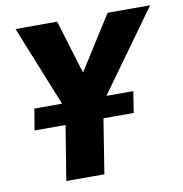

<svg xmlns="http://www.w3.org/2000/svg" viewBox="-79 -780 814 854"><g transform="rotate(-10 327.5 -352.5)"><path d="M152 0 211 -363 227 -258 47 -705H235L315 -443H297L463 -705H655L333 -258L382 -363L324 0ZM52 -246 68 -342H515L500 -246Z"/></g></svg>

Font: Nunito Sans 10pt Condensed Black
Style: Italic
Weight: 900
Width: 3
Italic angle: -9°
Designer: Vernon Adams
Foundry: Vernon Adams
Version: Version 3.101;gftools[0.9.27]